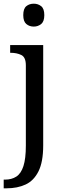

<svg xmlns="http://www.w3.org/2000/svg" viewBox="-32 -780 352 1040"><path d="M151 -636Q127 -636 110.5 -650Q94 -664 94 -698Q94 -733 110.5 -746.5Q127 -760 151 -760Q174 -760 191 -746.5Q208 -733 208 -698Q208 -664 191 -650Q174 -636 151 -636ZM-12 240V193H-5Q31 193 56.5 176.5Q82 160 95 119.5Q108 79 108 9V-426Q108 -470 83.5 -482Q59 -494 26 -494H23V-536H202V8Q202 97 176.5 148Q151 199 106.5 219.5Q62 240 4 240Z"/></svg>

Font: Noto Serif Grantha
Style: Regular
Weight: 400
Designer: Monotype Design Team
Foundry: Monotype Imaging Inc.
Version: Version 2.004; ttfautohint (v1.8.4.7-5d5b)